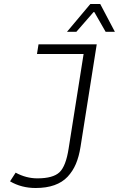

<svg xmlns="http://www.w3.org/2000/svg" viewBox="-20 -734 640 971"><path d="M318.8 -573.2 437 -713.9H486.8L561 -573.2H514.2L457 -672.9H453.1L366.2 -573.2ZM160.2 216.8Q88.4 216.8 30.8 183.1L59.1 139.2Q112.3 168 168.9 168Q248.5 168 281 137Q313.5 106 327.1 17.1L402.8 -460.9H167L174.8 -509.8H469.2L387.2 8.8Q379.4 58.1 363.8 95Q348.1 131.8 321.8 159.9Q295.4 188 254.9 202.4Q214.4 216.8 160.2 216.8Z"/></svg>

Font: Office Code Pro D Light Italic
Style: Regular
Weight: 300
Italic angle: -9°
Designer: Nathan Rutzky & Paul D. Hunt
Foundry: Adobe Systems Incorporated
Version: Version 1.004;PS 001.004;hotconv 1.0.70;makeotf.lib2.5.58329